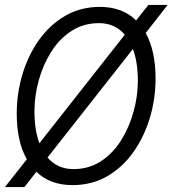

<svg xmlns="http://www.w3.org/2000/svg" viewBox="-32 -740 701 780"><path d="M-12 20 77 -93Q36 -165 36 -279Q36 -360 59 -437.5Q82 -515 126 -577Q170 -639 232.5 -675.5Q295 -712 374 -712Q420 -712 457 -698Q494 -684 521 -657L571 -720H649L560 -606Q600 -533 600 -421Q600 -339 577 -262Q554 -185 510.5 -123Q467 -61 404.5 -24.5Q342 12 262 12Q172 12 116 -42L67 20ZM108 -288Q108 -212 128 -158L475 -599Q435 -646 370 -646Q307 -646 258 -614Q209 -582 176 -529.5Q143 -477 125.5 -414Q108 -351 108 -288ZM266 -53Q329 -53 378 -85Q427 -117 460 -170Q493 -223 510.5 -286Q528 -349 528 -412Q528 -487 508 -541L161 -100Q202 -53 266 -53Z"/></svg>

Font: DM Mono Light
Style: Italic
Weight: 300
Italic angle: -10°
Designer: Colophon Foundry
Foundry: Colophon Foundry
Version: Version 1.000; ttfautohint (v1.8.2.53-6de2)